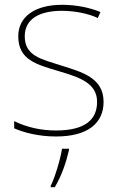

<svg xmlns="http://www.w3.org/2000/svg" viewBox="-20 -651 498 799"><path d="M411 -227C411 -328 321 -351 233 -379C152 -405 83 -418 83 -500C83 -571 142 -606 238 -606C291 -606 350 -594 387 -576L398 -601C356 -618 301 -631 238 -631C126 -631 56 -582 56 -500C56 -402 131 -383 224 -355C312 -329 384 -305 384 -227C384 -153 334 -108 213 -108C151 -108 92 -121 39 -147V-117C77 -100 140 -83 213 -83C345 -83 411 -138 411 -227ZM267 -26V-32H238C232 11 207 92 191 122V128H208C236 81 255 26 267 -26Z"/></svg>

Font: Noto Sans Kannada UI Thin
Style: Regular
Weight: 100
Designer: Jelle Bosma - Monotype Design Team
Foundry: Monotype Imaging Inc.
Version: Version 2.005